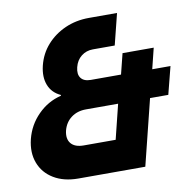

<svg xmlns="http://www.w3.org/2000/svg" viewBox="-77 -752 830 829"><g transform="rotate(-10 338.5 -337.5)"><path d="M200.8 0Q137.5 0 93.3 -26.7Q49.2 -53.3 31.7 -99.6Q14.2 -145.8 28.3 -203.3Q43.3 -263.3 86.7 -307.1Q130 -350.8 188.3 -365L189.2 -368.3Q150.8 -385.8 136.7 -422.1Q122.5 -458.3 134.2 -506.7Q146.7 -557.5 180 -595Q213.3 -632.5 261.2 -653.8Q309.2 -675 365.8 -675H489.2L455 -538.3H359.2Q330 -538.3 308.3 -521.2Q286.7 -504.2 279.2 -474.2Q271.7 -444.2 284.6 -427.1Q297.5 -410 327.5 -410H460L482.5 -500H619.2L596.7 -409.2H676.7L645.8 -288.3H565.8L494.2 0ZM248.3 -136.7H388.3L425.8 -288.3H285Q246.7 -288.3 220 -268.3Q193.3 -248.3 184.2 -213.3Q175.8 -177.5 192.9 -157.1Q210 -136.7 248.3 -136.7Z"/></g></svg>

Font: Funnel Sans ExtraBold
Style: Italic
Weight: 800
Italic angle: -14.036°
Version: Version 1.000; Beta; Release 5; Build 24; ttfautohint (v1.8.